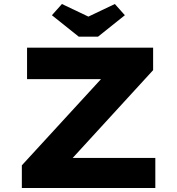

<svg xmlns="http://www.w3.org/2000/svg" viewBox="-20 -938 885 958"><path d="M89 0V-113L548 -613L625 -543H115V-700H744V-588L285 -87L209 -150H755V0ZM373 -755 239 -862 289 -918 436 -848H406L553 -918L603 -862L469 -755Z"/></svg>

Font: Lexend Peta
Style: Bold
Weight: 700
Designer: Bonnie Shaver-Troup, Thomas Jockin
Foundry: Lexend
Version: Version 1.007